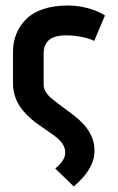

<svg xmlns="http://www.w3.org/2000/svg" viewBox="-20 -527 428 695"><path d="M138 -222V-336Q138 -348 142 -359.5Q146 -371 155 -380Q164 -389 180 -394Q196 -399 219 -399Q238 -399 257 -396.5Q276 -394 292.5 -389.5Q309 -385 321 -379L360 -471Q341 -483 318.5 -491Q296 -499 273 -503Q250 -507 226 -507Q174 -507 136 -494Q98 -481 74.5 -457.5Q51 -434 39 -404Q27 -374 27 -340V-226Q27 -201 34 -179.5Q41 -158 52.5 -141Q64 -124 78.5 -110Q93 -96 108 -84L171 -40Q185 -30 195 -20Q205 -10 210.5 1Q216 12 216 26Q216 38 210.5 48Q205 58 197 67Q189 76 180 83L247 148Q267 131 284 111Q301 91 311.5 68Q322 45 322 19Q322 -11 311 -34.5Q300 -58 283.5 -76Q267 -94 249 -108L193 -150Q180 -160 167.5 -170Q155 -180 146.5 -193Q138 -206 138 -222Z"/></svg>

Font: Advent Pro Expanded
Style: Bold
Weight: 700
Width: 7
Designer: VivaRado, Andreas Kalpakidis
Foundry: VivaRado, Andreas Kalpakidis
Version: Version 3.000